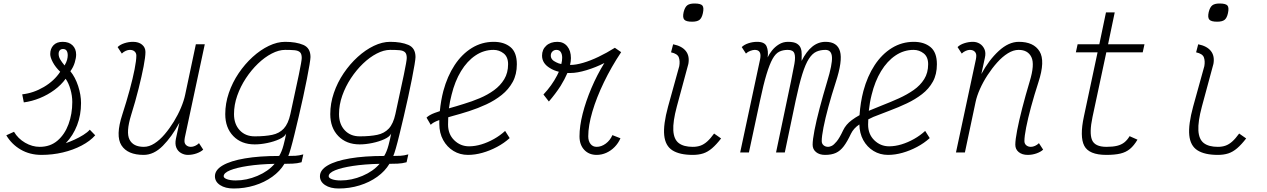

<svg xmlns="http://www.w3.org/2000/svg" viewBox="-20 -871 7240 1097"><path d="M217 14Q150 14 98 -16.5Q46 -47 16 -98L60 -118Q83 -79 123.5 -55.5Q164 -32 207 -32Q267 -32 308.5 -67.5Q350 -103 371.5 -161.5Q393 -220 393 -288Q393 -324 382.5 -360.5Q372 -397 355 -421Q330 -386 291.5 -357.5Q253 -329 207.5 -310.5Q162 -292 116 -286L107 -332Q171 -339 230.5 -374Q290 -409 324 -461Q297 -487 282 -515Q267 -543 267 -562Q267 -593 285.5 -612.5Q304 -632 338 -632Q374 -632 394.5 -612Q415 -592 415 -559Q415 -540 407 -513.5Q399 -487 382 -464Q410 -430 426.5 -379.5Q443 -329 443 -282Q443 -214 420.5 -155.5Q398 -97 356 -53Q379 -61 405.5 -73Q432 -85 456 -100Q480 -115 493 -130L524 -98Q495 -65 446.5 -39.5Q398 -14 339 0Q280 14 217 14ZM349 -497Q360 -516 363.5 -530Q367 -544 367 -555Q367 -572 360.5 -581.5Q354 -591 340 -591Q328 -591 321.5 -583.5Q315 -576 315 -563Q315 -547 324 -531.5Q333 -516 349 -497Z M676 -565 652 -602Q666 -616 690.5 -624Q715 -632 740 -632Q772 -632 791.5 -616Q811 -600 811 -574Q811 -546 800.5 -491.5Q790 -437 772 -365Q754 -293 729 -213Q699 -115 720 -73.5Q741 -32 802 -32Q832 -32 862.5 -51.5Q893 -71 921 -104Q949 -137 973 -176Q997 -215 1014 -255.5Q1031 -296 1038 -330L1099 -618H1150L1036 -85Q1035 -80 1034.5 -74.5Q1034 -69 1034 -65Q1034 -50 1044.5 -41Q1055 -32 1071 -32Q1082 -32 1094.5 -37.5Q1107 -43 1117 -53L1141 -16Q1127 -3 1103 5.5Q1079 14 1053 14Q1033 14 1014.5 3.5Q996 -7 987.5 -27.5Q979 -48 985 -78L1005 -170Q962 -90 910.5 -38Q859 14 801 14Q709 14 674 -40.5Q639 -95 679 -217Q703 -291 721 -357.5Q739 -424 749 -475Q759 -526 759 -553Q759 -568 749 -577Q739 -586 722 -586Q711 -586 698.5 -580.5Q686 -575 676 -565Z M1315 206Q1267 206 1237.5 186.5Q1208 167 1208 136Q1208 100 1252.5 74Q1297 48 1379.5 34Q1462 20 1575 20Q1590 -4 1600 -42Q1610 -80 1615 -108Q1607 -90 1576.5 -76Q1546 -62 1507.5 -54Q1469 -46 1435 -46Q1359 -46 1313 -93.5Q1267 -141 1267 -219Q1267 -280 1287.5 -340Q1308 -400 1343.5 -452.5Q1379 -505 1423.5 -545.5Q1468 -586 1516 -609Q1564 -632 1609 -632Q1672 -632 1713 -614.5Q1754 -597 1754 -545Q1754 -535 1748.5 -501.5Q1743 -468 1733.5 -420Q1724 -372 1712 -316.5Q1700 -261 1687 -206Q1674 -151 1662.5 -103.5Q1651 -56 1641.5 -23Q1632 10 1627 20Q1649 20 1668.5 19Q1688 18 1713 11L1703 56Q1678 63 1651.5 64Q1625 65 1605 65Q1580 107 1535.5 139Q1491 171 1434 188.5Q1377 206 1315 206ZM1327 160Q1389 160 1450.5 134Q1512 108 1549 65Q1462 67 1396.5 77Q1331 87 1294.5 102Q1258 117 1258 136Q1258 146 1277 153Q1296 160 1327 160ZM1435 -92Q1494 -92 1535 -100.5Q1576 -109 1601.5 -136.5Q1627 -164 1639 -219Q1671 -365 1687.5 -444.5Q1704 -524 1704 -540Q1704 -563 1694 -572.5Q1684 -582 1663.5 -584Q1643 -586 1609 -586Q1573 -586 1532.5 -565Q1492 -544 1454 -507.5Q1416 -471 1385 -424Q1354 -377 1335.5 -324.5Q1317 -272 1317 -219Q1317 -162 1349.5 -127Q1382 -92 1435 -92Z M1915 206Q1867 206 1837.5 186.5Q1808 167 1808 136Q1808 100 1852.5 74Q1897 48 1979.5 34Q2062 20 2175 20Q2190 -4 2200 -42Q2210 -80 2215 -108Q2207 -90 2176.5 -76Q2146 -62 2107.5 -54Q2069 -46 2035 -46Q1959 -46 1913 -93.5Q1867 -141 1867 -219Q1867 -280 1887.5 -340Q1908 -400 1943.5 -452.5Q1979 -505 2023.5 -545.5Q2068 -586 2116 -609Q2164 -632 2209 -632Q2272 -632 2313 -614.5Q2354 -597 2354 -545Q2354 -535 2348.5 -501.5Q2343 -468 2333.5 -420Q2324 -372 2312 -316.5Q2300 -261 2287 -206Q2274 -151 2262.5 -103.5Q2251 -56 2241.5 -23Q2232 10 2227 20Q2249 20 2268.5 19Q2288 18 2313 11L2303 56Q2278 63 2251.5 64Q2225 65 2205 65Q2180 107 2135.5 139Q2091 171 2034 188.5Q1977 206 1915 206ZM1927 160Q1989 160 2050.5 134Q2112 108 2149 65Q2062 67 1996.5 77Q1931 87 1894.5 102Q1858 117 1858 136Q1858 146 1877 153Q1896 160 1927 160ZM2035 -92Q2094 -92 2135 -100.5Q2176 -109 2201.5 -136.5Q2227 -164 2239 -219Q2271 -365 2287.5 -444.5Q2304 -524 2304 -540Q2304 -563 2294 -572.5Q2284 -582 2263.5 -584Q2243 -586 2209 -586Q2173 -586 2132.5 -565Q2092 -544 2054 -507.5Q2016 -471 1985 -424Q1954 -377 1935.5 -324.5Q1917 -272 1917 -219Q1917 -162 1949.5 -127Q1982 -92 2035 -92Z M2866 -123 2892 -82Q2860 -53 2819.5 -31.5Q2779 -10 2736.5 2Q2694 14 2654 14Q2608 14 2571 -8.5Q2534 -31 2512 -71Q2490 -111 2490 -163Q2490 -174 2490 -185Q2488 -184 2487 -184Q2454 -172 2441 -158L2417 -199Q2432 -214 2464 -226Q2478 -231 2493 -236Q2499 -297 2513 -351Q2536 -436 2577.5 -499Q2619 -562 2676 -597Q2733 -632 2801 -632Q2860 -632 2896.5 -602Q2933 -572 2933 -504Q2933 -446 2909.5 -403Q2886 -360 2846.5 -328.5Q2807 -297 2758.5 -274.5Q2710 -252 2660 -236Q2610 -220 2565 -208Q2552 -204 2541 -201Q2540 -180 2540 -159Q2540 -104 2575.5 -69.5Q2611 -35 2660 -35Q2694 -35 2730.5 -46Q2767 -57 2802.5 -77Q2838 -97 2866 -123ZM2545 -252Q2585 -263 2629 -277Q2676 -291 2721 -310Q2766 -329 2802.5 -355.5Q2839 -382 2861 -418.5Q2883 -455 2883 -504Q2883 -546 2857.5 -566Q2832 -586 2800 -586Q2744 -586 2696.5 -554Q2649 -522 2614 -464.5Q2579 -407 2560 -329Q2550 -292 2545 -252Z M3116 -291 3085 -331Q3133 -382 3163 -440Q3168 -451 3173 -461Q3144 -468 3122 -482Q3077 -509 3077 -553Q3077 -588 3101 -610Q3125 -632 3165 -632Q3200 -632 3221 -606.5Q3242 -581 3242 -539Q3242 -521 3237 -500Q3238 -500 3240 -500Q3270 -500 3311.5 -512Q3353 -524 3400 -546.5Q3447 -569 3493 -598L3529 -573Q3473 -489 3430.5 -401Q3388 -313 3364.5 -233Q3341 -153 3341 -92Q3341 -65 3354 -48.5Q3367 -32 3389 -32Q3416 -32 3441 -50.5Q3466 -69 3479 -99L3525 -81Q3513 -53 3492 -31.5Q3471 -10 3444.5 2Q3418 14 3389 14Q3345 14 3318 -15Q3291 -44 3291 -92Q3291 -150 3309 -221Q3327 -292 3359 -367.5Q3391 -443 3433 -511Q3384 -486 3331 -470Q3278 -454 3240 -454Q3231 -454 3222 -454Q3207 -419 3183 -380Q3154 -335 3116 -291ZM3187 -505Q3192 -524 3192 -541Q3192 -561 3184 -573.5Q3176 -586 3159 -586Q3146 -586 3136.5 -577Q3127 -568 3127 -553Q3127 -529 3158 -515Q3171 -508 3187 -505Z M3938 14Q3863 14 3822 -12Q3781 -38 3775 -98.5Q3769 -159 3797 -262L3861 -493Q3866 -522 3858.5 -543Q3851 -564 3814 -572L3826 -618Q3876 -608 3898.5 -579.5Q3921 -551 3913 -506L3847 -262Q3824 -176 3827 -125.5Q3830 -75 3858 -53.5Q3886 -32 3938 -32Q3963 -32 3982.5 -39Q4002 -46 4020.5 -62.5Q4039 -79 4060 -108L4100 -80Q4073 -45 4048.5 -24Q4024 -3 3998 5.5Q3972 14 3938 14ZM3934 -747Q3900 -747 3889.5 -759Q3879 -771 3886 -802Q3893 -830 3906.5 -840.5Q3920 -851 3948 -851Q3983 -851 3993 -839.5Q4003 -828 3996 -796Q3990 -768 3976.5 -757.5Q3963 -747 3934 -747Z M4797 -126Q4813 -160 4847 -185Q4867 -200 4891 -213Q4896 -286 4913 -351Q4936 -436 4977.5 -499Q5019 -562 5076 -597Q5133 -632 5201 -632Q5260 -632 5296.5 -602Q5333 -572 5333 -504Q5333 -446 5310 -404.5Q5287 -363 5248 -333Q5209 -303 5161.5 -280.5Q5114 -258 5064.5 -239.5Q5015 -221 4970 -203Q4955 -196 4941 -189Q4940 -174 4940 -159Q4940 -104 4975.5 -69.5Q5011 -35 5060 -35Q5094 -35 5130.5 -46Q5167 -57 5202.5 -77Q5238 -97 5266 -123L5292 -82Q5260 -53 5219.5 -31.5Q5179 -10 5136.5 2Q5094 14 5054 14Q5008 14 4971 -8.5Q4934 -31 4912 -71Q4891 -110 4890 -160Q4857 -138 4842 -107Q4821 -62 4801 -35.5Q4781 -9 4756 2.5Q4731 14 4694 14Q4662 14 4642.5 -2Q4623 -18 4623 -44Q4623 -72 4633.5 -126.5Q4644 -181 4663 -253Q4682 -325 4706 -405Q4736 -503 4733.5 -544.5Q4731 -586 4696 -586Q4667 -586 4644 -575.5Q4621 -565 4601.5 -535Q4582 -505 4564 -447.5Q4546 -390 4526 -296L4464 0H4414L4499 -405Q4512 -467 4519 -507Q4526 -547 4518.5 -566.5Q4511 -586 4481 -586Q4453 -586 4432 -575.5Q4411 -565 4394 -534.5Q4377 -504 4359.5 -446.5Q4342 -389 4322 -294L4259 0H4209L4323 -533Q4324 -538 4324.5 -543.5Q4325 -549 4325 -553Q4325 -586 4292 -586Q4282 -586 4267 -580.5Q4252 -575 4242 -565L4218 -602Q4232 -616 4256.5 -624Q4281 -632 4306 -632Q4349 -632 4360 -606Q4371 -580 4366 -543Q4374 -561 4390.5 -582Q4407 -603 4430.5 -617.5Q4454 -632 4482 -632Q4516 -632 4532.5 -622Q4549 -612 4555 -596Q4561 -580 4560.5 -560.5Q4560 -541 4560 -523Q4587 -577 4621 -604.5Q4655 -632 4697 -632Q4764 -632 4779.5 -577.5Q4795 -523 4755 -401Q4731 -327 4713 -260.5Q4695 -194 4685 -143Q4675 -92 4675 -65Q4675 -50 4685.5 -41Q4696 -32 4712 -32Q4720 -32 4732 -37.5Q4744 -43 4760.5 -63Q4777 -83 4797 -126ZM4944 -238Q4981 -254 5020 -269Q5069 -288 5115.5 -309Q5162 -330 5200 -356.5Q5238 -383 5260.5 -419Q5283 -455 5283 -504Q5283 -546 5257.5 -566Q5232 -586 5200 -586Q5144 -586 5096.5 -554Q5049 -522 5014 -464.5Q4979 -407 4960 -329Q4949 -286 4944 -238Z M5916 -53 5940 -16Q5926 -3 5902 5.5Q5878 14 5852 14Q5820 14 5800.5 -2Q5781 -18 5781 -44Q5781 -72 5791.5 -126.5Q5802 -181 5820.5 -253Q5839 -325 5863 -405Q5893 -503 5873 -544.5Q5853 -586 5800 -586Q5770 -586 5738.5 -566.5Q5707 -547 5677.5 -514Q5648 -481 5622.5 -442Q5597 -403 5579 -362.5Q5561 -322 5554 -288L5493 0H5442L5556 -533Q5557 -538 5557.5 -543.5Q5558 -549 5558 -553Q5558 -568 5548 -577Q5538 -586 5521 -586Q5511 -586 5498 -580.5Q5485 -575 5475 -565L5451 -602Q5465 -616 5489.5 -624Q5514 -632 5539 -632Q5560 -632 5577.5 -621.5Q5595 -611 5604.5 -590.5Q5614 -570 5607 -540L5587 -448Q5630 -528 5686.5 -580Q5743 -632 5801 -632Q5886 -632 5919.5 -577.5Q5953 -523 5913 -401Q5889 -327 5871 -260.5Q5853 -194 5843 -143Q5833 -92 5833 -65Q5833 -50 5843.5 -41Q5854 -32 5870 -32Q5881 -32 5893.5 -37.5Q5906 -43 5916 -53Z M6301 14Q6202 14 6175 -38Q6148 -90 6173 -206L6251 -572H6127L6137 -618H6261L6299 -800H6349L6311 -618H6519L6509 -572H6301L6222 -202Q6203 -112 6219 -72Q6235 -32 6302 -32Q6338 -32 6362.5 -38Q6387 -44 6404 -57.5Q6421 -71 6434 -93L6479 -73Q6459 -39 6436 -20Q6413 -1 6381 6.5Q6349 14 6301 14Z M6938 14Q6863 14 6822 -12Q6781 -38 6775 -98.5Q6769 -159 6797 -262L6861 -493Q6866 -522 6858.5 -543Q6851 -564 6814 -572L6826 -618Q6876 -608 6898.5 -579.5Q6921 -551 6913 -506L6847 -262Q6824 -176 6827 -125.5Q6830 -75 6858 -53.5Q6886 -32 6938 -32Q6963 -32 6982.5 -39Q7002 -46 7020.5 -62.5Q7039 -79 7060 -108L7100 -80Q7073 -45 7048.5 -24Q7024 -3 6998 5.5Q6972 14 6938 14ZM6934 -747Q6900 -747 6889.5 -759Q6879 -771 6886 -802Q6893 -830 6906.5 -840.5Q6920 -851 6948 -851Q6983 -851 6993 -839.5Q7003 -828 6996 -796Q6990 -768 6976.5 -757.5Q6963 -747 6934 -747Z"/></svg>

Font: Victor Mono Thin Thin
Style: Italic
Weight: 250
Italic angle: -12°
Monospace: yes
Version: Version 1.561;gftools[0.9.30]